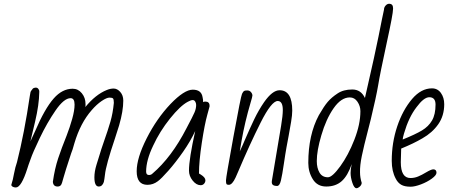

<svg xmlns="http://www.w3.org/2000/svg" viewBox="-20 -979 2386 1017"><path d="M40 0Q49 -28 54 -58Q61 -95 70 -120Q109 -274 138 -471L141 -488Q141 -495 155 -511Q164 -515 170 -515Q183 -515 188 -498V-490Q187 -424 166 -335L141 -230L165 -282Q217 -404 265 -458Q310 -509 365 -509Q394 -509 413.5 -485Q433 -461 433 -428V-420Q432 -417 432 -412Q486 -478 545 -502Q564 -510 582 -510Q601 -510 617 -492Q633 -474 633 -446Q633 -391 611 -315Q597 -269 589 -246Q541 -104 536 -54Q535 -45 533 -31.5Q531 -18 530 -15Q522 9 503 9Q480 9 480 -40Q480 -70 491 -106Q500 -133 510 -167Q513 -179 529 -225Q552 -290 565 -335Q578 -380 583 -434Q583 -453 578.5 -457.5Q574 -462 560 -462Q545 -462 518.5 -444Q492 -426 466 -396Q406 -328 374 -220Q364 -183 357 -167Q324 -67 316 -37Q308 -5 303 1Q297 9 285 9Q262 9 260 -16Q270 -86 288 -140Q306 -194 333 -261Q350 -305 362.5 -349.5Q375 -394 375 -425Q375 -459 354 -459Q319 -459 274 -393.5Q229 -328 191 -248.5Q153 -169 142 -136Q135 -117 131 -105.5Q127 -94 125 -87Q93 14 64 14Q54 14 47 10Q40 6 40 0Z M981 -75Q981 -137 1014 -285Q989 -231 949.5 -174.5Q910 -118 872 -75Q834 -32 816 -19Q791 0 761 0Q704 0 704 -72Q704 -142 757 -246.5Q810 -351 883 -428Q956 -504 1001 -504Q1047 -504 1053 -464Q1056 -452 1056 -438Q1061 -441 1067 -441Q1090 -441 1090 -419V-415L1078 -371Q1064 -321 1049 -223Q1034 -125 1034 -60L1044 -54Q1068 -39 1068 -24Q1068 -14 1061 -6Q1054 2 1043 2Q1020 2 1000.5 -22.5Q981 -47 981 -75ZM787 -59Q889 -146 968 -300Q1002 -364 1010.5 -384Q1019 -404 1019 -423Q1019 -433 1014 -441Q1009 -449 1001 -449Q991 -449 975 -440Q935 -419 880.5 -351Q826 -283 791 -207Q754 -130 754 -70Q754 -52 769 -52Q780 -52 787 -59Z M1420 -21 1469 -313Q1478 -367 1478 -396Q1478 -444 1451 -444Q1418 -444 1360.5 -329.5Q1303 -215 1242 -71L1228 -39Q1210 0 1192 0Q1182 0 1179.5 -4.5Q1177 -9 1177 -24Q1177 -39 1216.5 -255Q1256 -471 1262 -482Q1268 -494 1272.5 -497Q1277 -500 1290 -500Q1302 -500 1309.5 -491Q1317 -482 1317 -473Q1317 -467 1307 -434Q1277 -332 1260 -236L1250 -177Q1267 -213 1275 -233Q1303 -298 1326.5 -347Q1350 -396 1379 -438Q1423 -501 1461 -501Q1528 -501 1528 -393Q1528 -370 1522 -334Q1516 -298 1509 -260Q1495 -187 1491 -160L1484 -114Q1475 -52 1468 -23Q1461 6 1448 6Q1432 6 1425 0Q1418 -6 1420 -21Z M1837 -63Q1837 -83 1843 -110Q1822 -48 1790 -19.5Q1758 9 1708 9Q1661 9 1637 -29.5Q1613 -68 1613 -116Q1613 -265 1669 -369Q1696 -416 1716 -439.5Q1736 -463 1768 -484Q1799 -505 1846 -505Q1892 -505 1913 -460L1930 -535Q1963 -678 1985 -786L2003 -876L2014 -928Q2014 -940 2022.5 -949.5Q2031 -959 2041 -959Q2062 -959 2062 -936V-932Q2062 -905 2028 -750Q1993 -589 1983 -527Q1972 -463 1944 -347L1930 -292Q1907 -204 1896.5 -153Q1886 -102 1887 -66Q1887 -39 1896 -10Q1895 1 1885.5 9.5Q1876 18 1868 18Q1856 18 1846.5 -10.5Q1837 -39 1837 -63ZM1889 -390Q1889 -417 1873.5 -440Q1858 -463 1833 -463Q1787 -463 1747 -405.5Q1707 -348 1682 -262Q1658 -181 1658 -126Q1658 -89 1672.5 -64.5Q1687 -40 1717 -40Q1740 -40 1782.5 -98.5Q1825 -157 1857 -239Q1889 -321 1889 -390Z M2076 -33Q2055 -72 2055 -127Q2055 -223 2084 -309.5Q2113 -396 2163 -455Q2211 -511 2268 -511Q2298 -511 2315.5 -486.5Q2333 -462 2333 -427Q2333 -366 2301.5 -321Q2270 -276 2217 -246Q2171 -219 2105 -192L2103 -120Q2103 -36 2154 -36Q2175 -36 2194.5 -44Q2214 -52 2237 -66Q2264 -82 2275 -82Q2292 -82 2292 -64Q2292 -51 2267.5 -33Q2243 -15 2210 -2.5Q2177 10 2155 10Q2123 10 2105 -0.5Q2087 -11 2076 -33ZM2287 -425Q2287 -464 2254 -464Q2225 -464 2186 -411Q2145 -358 2120 -272Q2113 -248 2113 -240Q2180 -267 2215 -288Q2250 -309 2268.5 -341Q2287 -373 2287 -425Z"/></svg>

Font: Bad Script
Style: Regular
Weight: 400
Italic angle: -10°
Designer: Roman Shchyukin (Gaslight Type Foundry), Cyreal (Charset Expansion)
Foundry: Gaslight
Version: Version 2.000